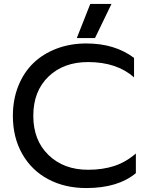

<svg xmlns="http://www.w3.org/2000/svg" viewBox="-20 -933 750 968"><path d="M367.2 -741.2 435.1 -913.1H542L459 -741.2ZM415 15.1Q307.1 15.1 223.4 -29.3Q139.6 -73.7 92.3 -156.7Q44.9 -239.7 44.9 -349.1Q44.9 -431.2 72.3 -499.5Q99.6 -567.9 148.4 -615Q197.3 -662.1 265.9 -688Q334.5 -713.9 415 -713.9Q559.1 -713.9 655.8 -641.1V-543Q568.8 -620.1 423.8 -620.1Q300.3 -620.1 224.1 -546.6Q147.9 -473.1 147.9 -349.1Q147.9 -225.1 224.9 -151.1Q301.8 -77.1 423.8 -77.1Q498 -77.1 556.6 -96.4Q615.2 -115.7 665 -159.2V-60.1Q574.7 15.1 415 15.1Z"/></svg>

Font: Prompt
Style: Regular
Weight: 400
Designer: Katatrad Team
Foundry: CadsonDemak
Version: Version 1.000;PS 001.000;hotconv 1.0.88;makeotf.lib2.5.64775